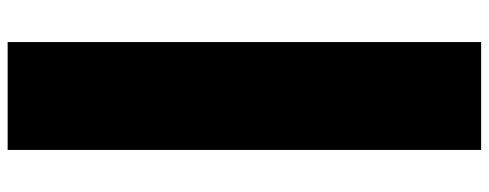

<svg xmlns="http://www.w3.org/2000/svg" viewBox="-408 -870 1278 502"><g transform="rotate(-90 231.0 -619.0)"><path d="M372 -1238H90V0H372Z"/></g></svg>

Font: Hussar Dziwak
Style: Regular
Weight: 400
Version: Version 1.022